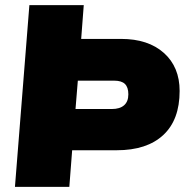

<svg xmlns="http://www.w3.org/2000/svg" viewBox="-20 -725 729 745"><path d="M677 -372Q677 -260 613.5 -201Q550 -142 433 -142H260L249 0H38L94 -705H305L295 -574H450Q555 -574 616 -519.5Q677 -465 677 -372ZM478 -359Q478 -386 465 -399Q452 -412 423 -412H282L273 -302H414Q445 -302 461.5 -316.5Q478 -331 478 -359Z"/></svg>

Font: Nunito Sans Heavy Heavy
Style: Italic
Weight: 400
Italic angle: -4.541°
Designer: Vernon Adams
Foundry: Vernon Adams
Version: Version 2.002